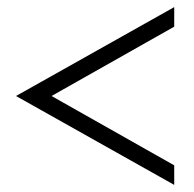

<svg xmlns="http://www.w3.org/2000/svg" viewBox="-20 -520 545 540"><path d="M470 0 25 -250 470 -500V-445L125 -250L470 -55Z"/></svg>

Font: Yeseva One
Style: Regular
Weight: 400
Designer: Jovanny Lemonad
Foundry: Jovanny Lemonad
Version: Version 2.000